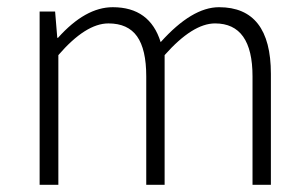

<svg xmlns="http://www.w3.org/2000/svg" viewBox="-20 -513 855 533"><path d="M90 0V-481H133L139 -408H141Q217 -493 293 -493Q396 -493 426 -396Q513 -493 588 -493Q732 -493 732 -308V0H681V-301Q681 -448 577 -448Q515 -448 437 -360V0H386V-301Q386 -376 360.5 -412Q335 -448 281 -448Q218 -448 142 -360V0Z"/></svg>

Font: Assistant Light
Style: Regular
Weight: 300
Designer: Hebrew By Ben Nathan, Latin by Paul Hunt
Version: Version 2.001;PS 002.001;hotconv 1.0.88;makeotf.lib2.5.64775